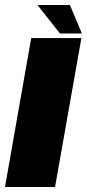

<svg xmlns="http://www.w3.org/2000/svg" viewBox="-50 -749 348 769"><path d="M-30 0H170.5L276 -596.5H75ZM190 -615H278L230 -729H100Z"/></svg>

Font: Anybody Condensed Black
Style: Italic
Weight: 900
Width: 3
Italic angle: -10°
Version: Version 1.113;gftools[0.9.25]